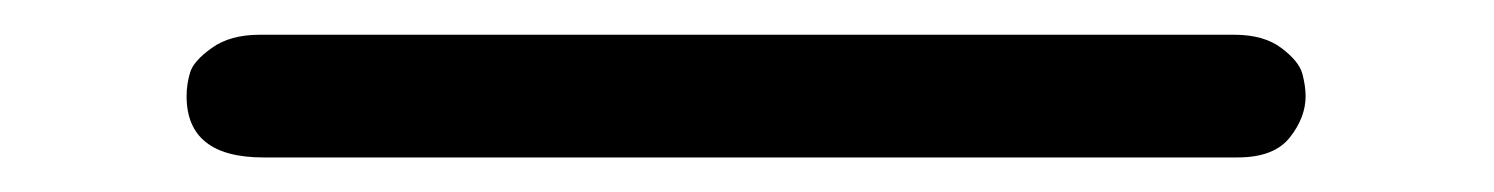

<svg xmlns="http://www.w3.org/2000/svg" viewBox="-20 5 856 110"><path d="M86.9 60.1Q86.9 53.2 88.9 46.6Q90.8 40 101.3 32.5Q111.8 24.9 128.9 24.9H687Q704.1 24.9 714.1 32.5Q724.1 40 726.1 47.1Q728 54.2 728 60.1Q728 72.3 719 83.7Q710 95.2 689 95.2H130.9Q86.9 95.2 86.9 60.1Z"/></svg>

Font: CMU Typewriter Text Variable Width
Style: Medium
Weight: 500
Version: Version 0.7.0